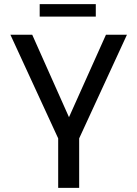

<svg xmlns="http://www.w3.org/2000/svg" viewBox="-20 -904 661 924"><path d="M260 0V-238L30 -737H135L312 -340L490 -737H591L361 -238V0ZM171 -824V-884H441V-824Z"/></svg>

Font: Exo Thin Medium
Style: Regular
Weight: 500
Version: Version 2.000